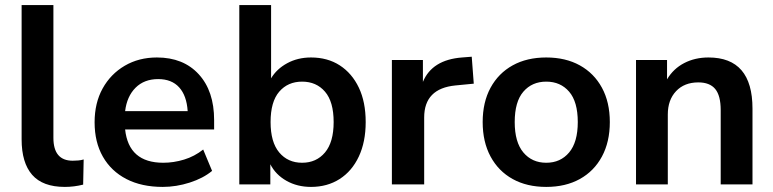

<svg xmlns="http://www.w3.org/2000/svg" viewBox="-20 -725 3041 755"><path d="M235 10Q148 10 106.5 -37.5Q65 -85 65 -177V-705H190V-183Q190 -93 266 -93Q277 -93 288 -94Q299 -95 309 -98L307 1Q271 10 235 10Z M620 10Q537 10 477 -21Q417 -52 384.5 -109Q352 -166 352 -244Q352 -320 383.5 -377Q415 -434 470.5 -466.5Q526 -499 597 -499Q701 -499 761.5 -433Q822 -367 822 -253V-216H472Q486 -85 622 -85Q663 -85 704 -97.5Q745 -110 779 -137L814 -53Q779 -24 726 -7Q673 10 620 10ZM602 -414Q547 -414 513 -380Q479 -346 472 -288H718Q714 -349 684.5 -381.5Q655 -414 602 -414Z M1203 10Q1149 10 1106.5 -14Q1064 -38 1043 -79V0H921V-705H1046V-417Q1068 -454 1109.5 -476.5Q1151 -499 1203 -499Q1268 -499 1316 -468Q1364 -437 1391 -380.5Q1418 -324 1418 -245Q1418 -167 1391 -109.5Q1364 -52 1315.5 -21Q1267 10 1203 10ZM1168 -85Q1224 -85 1258 -125.5Q1292 -166 1292 -245Q1292 -325 1258 -364.5Q1224 -404 1168 -404Q1112 -404 1078 -364.5Q1044 -325 1044 -245Q1044 -166 1078 -125.5Q1112 -85 1168 -85Z M1521 0V-489H1643V-403Q1679 -490 1797 -499L1835 -502L1843 -396L1771 -389Q1648 -377 1648 -263V0Z M2128 10Q2052 10 1996 -21Q1940 -52 1909 -109.5Q1878 -167 1878 -245Q1878 -323 1909 -380Q1940 -437 1996 -468Q2052 -499 2128 -499Q2204 -499 2260 -468Q2316 -437 2347 -380Q2378 -323 2378 -245Q2378 -167 2347 -109.5Q2316 -52 2260 -21Q2204 10 2128 10ZM2128 -85Q2184 -85 2218 -125.5Q2252 -166 2252 -245Q2252 -325 2218 -364.5Q2184 -404 2128 -404Q2072 -404 2038 -364.5Q2004 -325 2004 -245Q2004 -166 2038 -125.5Q2072 -85 2128 -85Z M2481 0V-489H2603V-413Q2628 -455 2670.5 -477Q2713 -499 2766 -499Q2939 -499 2939 -298V0H2814V-292Q2814 -349 2792.5 -375Q2771 -401 2726 -401Q2671 -401 2638.5 -366.5Q2606 -332 2606 -275V0Z"/></svg>

Font: Nunito Sans
Style: Bold
Weight: 700
Designer: Vernon Adams
Foundry: Vernon Adams
Version: Version 3.101; ttfautohint (v1.8.4.7-5d5b);gftools[0.9.27]